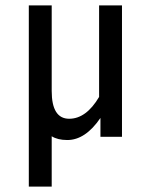

<svg xmlns="http://www.w3.org/2000/svg" viewBox="-20 -508 560 713"><path d="M172 185H87V-488H172V-170Q172 -67 237 -67Q300 -67 348 -148V-488H433V0H353V-70Q297 12 230 12Q194 12 172 -2Z"/></svg>

Font: RopaSansRegular
Style: Regular
Weight: 400
Designer: Botio Nikoltchev
Foundry: Botjo Nikoltchev
Version: Version 1.002